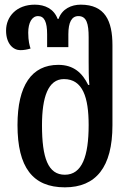

<svg xmlns="http://www.w3.org/2000/svg" viewBox="-20 -792 572 823"><path d="M258 11C391 11 462 -75 462 -255V-598C462 -703 430 -772 326 -772C286 -772 246 -754 231 -711H227C211 -754 173 -772 129 -772C51 -772 6 -721 6 -661C6 -604 37 -577 67 -577C83 -577 98 -580 111 -584C107 -595 101 -617 101 -652C101 -695 117 -723 143 -723C170 -723 182 -698 182 -645V-590H273V-645C273 -696 287 -723 316 -723C351 -723 360 -691 360 -632V-527C360 -499 360 -460 363 -428H358C333 -479 296 -514 230 -514C116 -514 55 -426 55 -256C55 -75 120 11 258 11ZM258 -43C186 -43 160 -115 160 -255C160 -375 186 -453 254 -453C335 -453 360 -374 360 -256C360 -123 332 -43 258 -43Z"/></svg>

Font: Noto Serif Georgian Condensed Medium
Style: Regular
Weight: 500
Width: 3
Designer: Monotype Design Team, Akaki Razmadze
Foundry: Google LLC
Version: Version 2.003